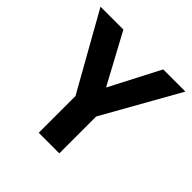

<svg xmlns="http://www.w3.org/2000/svg" viewBox="-180 -854 1009 1009"><g transform="rotate(45 324.5 -349.0)"><path d="M248 0H401V-274L640 -698H475L331 -420H329L179 -698H9L248 -273Z"/></g></svg>

Font: Braiins Sans
Style: Bold
Weight: 700
Designer: Mike Abbink, Paul van der Laan, Pieter van Rosmalen, Jiri Chlebus, Lubos Buracinsky
Foundry: Bold Monday, Sudetype
Version: Version 1.000;hotconv 1.0.109;makeotfexe 2.5.65596